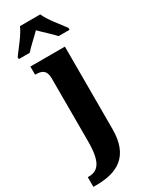

<svg xmlns="http://www.w3.org/2000/svg" viewBox="-278 -812 856 1098"><g transform="rotate(-30 150.0 -263.0)"><path d="M-22 -619V-606H50C71 -631 118 -672 145 -700C171 -673 222 -628 241 -606H313V-619C285 -657 231 -721 212 -766H78C60 -721 5 -657 -22 -619ZM-18 240H1C142 240 242 187 242 8V-536H14V-482H18C55 -482 86 -473 86 -416V-1C86 135 52 176 -12 176H-18Z"/></g></svg>

Font: Noto Serif Condensed ExtraBold
Style: Regular
Weight: 800
Width: 3
Designer: Monotype Design Team
Foundry: Monotype Imaging Inc.
Version: Version 2.013